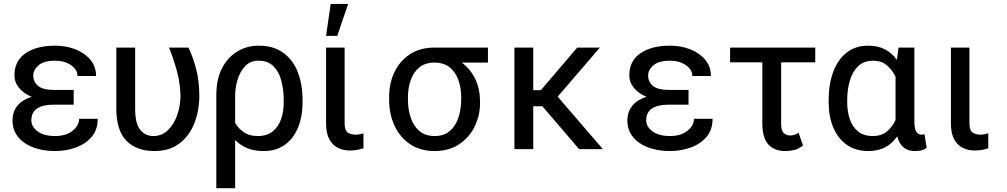

<svg xmlns="http://www.w3.org/2000/svg" viewBox="-20 -776 5240 999"><path d="M261 -308.2H363.3V-231.5H261Q203.5 -231.5 173.3 -211.6Q143.1 -191.8 143.1 -149.1Q143.1 -117.2 175.6 -92.7Q208.1 -68.2 266.7 -68.2Q323.2 -68.2 357.4 -95.3Q391.7 -122.5 391.7 -157.7H488.3Q488.3 -99.4 455.6 -62.3Q422.9 -25.2 372.2 -7.6Q321.4 9.9 266.7 9.9Q202.8 9.9 152.7 -9.1Q102.6 -28.1 73.9 -63.7Q45.1 -99.4 45.1 -149.1Q45.1 -195 70.8 -226Q96.6 -257.1 144.5 -272.4Q102.6 -289.8 78.8 -319.1Q55 -348.4 55 -383.5Q55 -459.2 112.9 -498.8Q170.8 -538.4 266.7 -538.4Q324.9 -538.4 373.4 -519Q421.9 -499.6 450.8 -464.3Q479.8 -429 479.8 -380.7H383.2Q383.2 -413.7 349.4 -437Q315.7 -460.2 266.7 -460.2Q208.1 -460.2 180.6 -436.3Q153.1 -412.3 153.1 -383.5Q153.1 -350.5 177.7 -329.4Q202.4 -308.2 261 -308.2Z M585.2 -528.4H683.2V-210.2Q683.2 -132.5 709.9 -100.3Q736.5 -68.2 777 -68.2Q823.2 -68.2 854.8 -99.6Q886.4 -131 902.7 -179.2Q919 -227.3 919 -277Q918 -342 900.9 -404.8Q883.9 -467.7 859.4 -528.4H960.2Q982.6 -483.7 999.8 -420.3Q1017 -356.9 1017 -277Q1017 -201.7 991.8 -136.2Q966.6 -70.7 914.8 -30.4Q862.9 9.9 782.7 9.9Q691.1 9.9 638.1 -43.3Q585.2 -96.6 585.2 -211.6Z M1105.5 203.1V-279.8Q1105.5 -364.3 1135.7 -421.9Q1165.8 -479.4 1215.9 -508.9Q1266 -538.4 1325.6 -538.4Q1402.3 -538.4 1453.1 -502Q1503.9 -465.6 1529.1 -401.5Q1554.3 -337.4 1554.3 -254.3V-244.3Q1554.3 -170.5 1531.1 -113.1Q1507.8 -55.8 1462.5 -22.9Q1417.3 9.9 1351.2 9.9Q1303.6 9.9 1266.9 -5Q1230.1 -19.9 1203.5 -47.6V203.1ZM1203.5 -279.8V-136.7Q1220.9 -106.9 1249.1 -87.5Q1277.3 -68.2 1321.4 -68.2Q1369 -68.2 1398.8 -92.2Q1428.6 -116.1 1442.5 -156.1Q1456.3 -196 1456.3 -244.3V-254.3Q1456.3 -309.7 1443.7 -356.5Q1431.1 -403.4 1402.5 -431.8Q1373.9 -460.2 1325.6 -460.2Q1282.3 -460.2 1255.3 -431.5Q1228.3 -402.7 1215.9 -360.8Q1203.5 -318.9 1203.5 -279.8Z M1676.5 -528.4H1773.1V-134.9Q1773.1 -96.6 1790.3 -85.9Q1807.5 -75.3 1829.9 -75.3Q1840.6 -75.3 1853.2 -77.8Q1865.8 -80.3 1871.1 -82.4V-4.3Q1860.4 -1.1 1843 3Q1825.6 7.1 1800.1 7.1Q1766.7 7.1 1738.6 -6.6Q1710.6 -20.2 1693.5 -51.3Q1676.5 -82.4 1676.5 -134.9ZM1676.5 -589.5 1700.6 -755.7H1791.5L1734.7 -589.5Z M2004.6 -258.5V-269.9Q2004.6 -343 2032.8 -401.6Q2061.1 -460.2 2113.8 -494.3Q2166.5 -528.4 2240.4 -528.4H2518.8V-450.3H2383.2Q2429 -415.5 2453.3 -364Q2477.6 -312.5 2477.6 -248.6V-238.6Q2477.6 -174.7 2449.8 -117.9Q2421.9 -61.1 2369.1 -25.6Q2316.4 9.9 2241.8 9.9Q2167.3 9.9 2114.2 -25.6Q2061.1 -61.1 2032.8 -121.8Q2004.6 -182.5 2004.6 -258.5ZM2102.6 -269.9V-258.5Q2102.6 -207.4 2117 -164.1Q2131.4 -120.7 2162.1 -94.5Q2192.8 -68.2 2241.8 -68.2Q2290.1 -68.2 2320.5 -94.5Q2350.9 -120.7 2365.2 -164.1Q2379.6 -207.4 2379.6 -258.5V-269.9Q2379.6 -318.2 2365.2 -359.2Q2350.9 -400.2 2320.1 -425.2Q2289.4 -450.3 2240.4 -450.3Q2192.1 -450.3 2161.8 -425.2Q2131.4 -400.2 2117 -359.2Q2102.6 -318.2 2102.6 -269.9Z M2993.3 0 2802.2 -223H2754.6V0H2656.6V-528.4H2754.6V-306.8H2794.4L2983.3 -528.4H3101.2L2881.7 -273.1L3116.8 0Z M3460.2 -308.2H3562.5V-231.5H3460.2Q3402.7 -231.5 3372.5 -211.6Q3342.3 -191.8 3342.3 -149.1Q3342.3 -117.2 3374.8 -92.7Q3407.3 -68.2 3465.9 -68.2Q3522.4 -68.2 3556.6 -95.3Q3590.9 -122.5 3590.9 -157.7H3687.5Q3687.5 -99.4 3654.8 -62.3Q3622.2 -25.2 3571.4 -7.6Q3520.6 9.9 3465.9 9.9Q3402 9.9 3351.9 -9.1Q3301.8 -28.1 3273.1 -63.7Q3244.3 -99.4 3244.3 -149.1Q3244.3 -195 3270.1 -226Q3295.8 -257.1 3343.8 -272.4Q3301.8 -289.8 3278.1 -319.1Q3254.3 -348.4 3254.3 -383.5Q3254.3 -459.2 3312.1 -498.8Q3370 -538.4 3465.9 -538.4Q3524.1 -538.4 3572.6 -519Q3621.1 -499.6 3650 -464.3Q3679 -429 3679 -380.7H3582.4Q3582.4 -413.7 3548.7 -437Q3514.9 -460.2 3465.9 -460.2Q3407.3 -460.2 3379.8 -436.3Q3352.3 -412.3 3352.3 -383.5Q3352.3 -350.5 3377 -329.4Q3401.6 -308.2 3460.2 -308.2Z M4221.9 -528.4V-451.7H4044.4V-132.1Q4044.4 -94.8 4058.8 -82.9Q4073.2 -71 4091.3 -71Q4104 -71 4115.9 -75.5Q4127.8 -79.9 4135.3 -85.2L4158 -18.5Q4133.5 -0.4 4111.3 4.8Q4089.1 9.9 4065.7 9.9Q4010.3 9.9 3978.3 -23.8Q3946.4 -57.5 3946.4 -136.4V-451.7H3778.8V-528.4Z M4291.5 -244.3V-254.3Q4291.5 -337.4 4315.2 -401.5Q4338.8 -465.6 4384.8 -502Q4430.8 -538.4 4497.5 -538.4Q4547.6 -538.4 4584.5 -519.2Q4621.4 -500 4646.7 -464.5L4655.2 -528.4H4737.6V-146.3Q4737.6 -102.6 4748.6 -89Q4759.6 -75.3 4774.5 -75.3Q4781.6 -75.3 4790.1 -78.1L4801.5 -7.1Q4785.5 4.6 4770.2 7.3Q4755 9.9 4739 9.9Q4705.6 9.9 4682.4 -8.2Q4659.1 -26.3 4648.1 -66.8Q4623.2 -29.5 4585.9 -9.8Q4548.7 9.9 4497.5 9.9Q4431.5 9.9 4385.5 -22.9Q4339.5 -55.8 4315.5 -113.1Q4291.5 -170.5 4291.5 -244.3ZM4388.1 -254.3V-244.3Q4388.1 -196 4401.6 -156.1Q4415.1 -116.1 4444.6 -92.2Q4474.1 -68.2 4521.7 -68.2Q4566.1 -68.2 4594.1 -91.4Q4622.2 -114.7 4639.6 -151.3V-376.4Q4621.8 -413.4 4593.8 -436.8Q4565.7 -460.2 4523.1 -460.2Q4474.8 -460.2 4445.1 -431.8Q4415.5 -403.4 4401.8 -356.5Q4388.1 -309.7 4388.1 -254.3Z M4927.6 -528.4H5024.1V-134.9Q5024.1 -96.6 5041.4 -85.9Q5058.6 -75.3 5081 -75.3Q5091.6 -75.3 5104.2 -77.8Q5116.8 -80.3 5122.2 -82.4V-4.3Q5111.5 -1.1 5094.1 3Q5076.7 7.1 5051.1 7.1Q5017.8 7.1 4989.7 -6.6Q4961.6 -20.2 4944.6 -51.3Q4927.6 -82.4 4927.6 -134.9Z"/></svg>

Font: Interface
Style: Regular
Weight: 400
Designer: Rasmus Andersson
Foundry: rsms
Version: Version 1.8